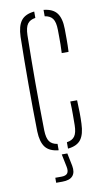

<svg xmlns="http://www.w3.org/2000/svg" viewBox="-86 -646 456 830"><g transform="rotate(-10 142.0 -231.0)"><path d="M49.5 -92Q48.5 -142.5 48 -194.8Q47.5 -247 47.5 -299.5Q47.5 -352 48 -404.2Q48.5 -456.5 49.5 -507Q51 -554 68.5 -577.2Q86 -600.5 126.5 -604.5V-576.5Q102.5 -573 91.8 -558Q81 -543 80 -509Q79 -448 78.5 -397.5Q78 -347 78 -299.8Q78 -252.5 78.5 -202Q79 -151.5 80 -90.5Q81 -57 91.8 -42Q102.5 -27 126.5 -23.5V4.5Q86 0.5 68.5 -22.5Q51 -45.5 49.5 -92ZM167.5 4.5V-23.5Q191.5 -27 202.2 -42Q213 -57 213.5 -90.5Q213.5 -113 213.8 -138.2Q214 -163.5 212.5 -194.5H242.5Q244 -164.5 244.2 -139Q244.5 -113.5 243.5 -92Q242 -45.5 224.8 -22.5Q207.5 0.5 167.5 4.5ZM212.5 -407Q213.5 -427 213.8 -444.8Q214 -462.5 213.8 -478.8Q213.5 -495 213.5 -509Q213 -543 202.2 -558Q191.5 -573 167.5 -576.5V-604.5Q208 -600.5 225.5 -577.2Q243 -554 243.5 -507.5Q243.5 -487 243.8 -462Q244 -437 242.5 -407ZM91.5 141V119H118.5Q138 119 145 109.5Q152 100 148 80.5L136.5 24.5H161L172.5 80.5Q178 110 164.5 125.5Q151 141 118.5 141Z"/></g></svg>

Font: Big Shoulders Stencil Display ExtraLight
Style: Regular
Weight: 250
Designer: Patric King
Foundry: XO Type Co
Version: Version 2.001